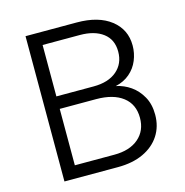

<svg xmlns="http://www.w3.org/2000/svg" viewBox="-104 -795 857 891"><g transform="rotate(-15 325.0 -349.0)"><path d="M442 -366Q480 -358 511.5 -336Q543 -314 563.5 -277.5Q584 -241 584 -191Q584 -134 556 -91Q528 -48 476.5 -24Q425 0 354 0H97V-698H343Q447 -698 506.5 -651.5Q566 -605 566 -528Q566 -491 552 -457Q538 -423 510 -399Q482 -375 442 -366ZM342 -638H163V-391H342Q413 -391 453.5 -425.5Q494 -460 494 -518Q494 -576 453 -607Q412 -638 342 -638ZM163 -60H353Q427 -60 469.5 -96.5Q512 -133 512 -195Q512 -260 466 -295.5Q420 -331 338 -331H163Z"/></g></svg>

Font: Azeret Mono ExtraLight
Style: Regular
Weight: 250
Designer: Martin Vácha
Foundry: Displaay
Version: Version 1.002